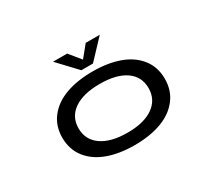

<svg xmlns="http://www.w3.org/2000/svg" viewBox="-131 -929 1312 1182"><g transform="rotate(-30 525.0 -338.0)"><path d="M677.5 -685.5 552.5 -553H470L345 -685.5H445.5L511.5 -604.5L577.5 -685.5ZM525.5 11Q417.5 11 336 -18.5Q254.5 -48 207.5 -107.8Q160.5 -167.5 160.5 -251Q160.5 -335 207.8 -394.5Q255 -454 336.2 -483Q417.5 -512 525.5 -512Q633 -512 714.2 -482.8Q795.5 -453.5 842.2 -394Q889 -334.5 889 -251Q889 -167.5 842.2 -107.8Q795.5 -48 714.2 -18.5Q633 11 525.5 11ZM525.5 -77.5Q643 -77.5 708.2 -123.8Q773.5 -170 773.5 -251Q773.5 -333 708.5 -378.2Q643.5 -423.5 525.5 -423.5Q407.5 -423.5 341.8 -378.2Q276 -333 276 -251Q276 -169.5 341.8 -123.5Q407.5 -77.5 525.5 -77.5Z"/></g></svg>

Font: League Mono Extended
Style: Regular
Weight: 400
Width: 9
Designer: Tyler Finck
Foundry: The League of Moveable Type / Tyler Finck
Version: Version 2.210